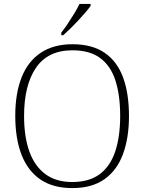

<svg xmlns="http://www.w3.org/2000/svg" viewBox="-20 -951 738 981"><path d="M349 10Q251 10 186.5 -34Q122 -78 90 -160.5Q58 -243 58 -359Q58 -474 90.5 -556Q123 -638 188.5 -681.5Q254 -725 350 -725Q451 -725 515 -681Q579 -637 609 -555Q639 -473 639 -358Q639 -247 608.5 -164Q578 -81 514 -35.5Q450 10 349 10ZM349 -21Q436 -21 490 -61.5Q544 -102 569 -178Q594 -254 594 -358Q594 -464 570 -539Q546 -614 492.5 -654Q439 -694 350 -694Q225 -694 164 -605Q103 -516 103 -358Q103 -252 130 -177Q157 -102 211.5 -61.5Q266 -21 349 -21ZM293 -784Q308 -803 325.5 -829Q343 -855 359.5 -882Q376 -909 386 -931H443V-921Q434 -908 417 -888Q400 -868 379.5 -846Q359 -824 339 -804.5Q319 -785 303 -771H293Z"/></svg>

Font: Noto Serif Armenian ExtraLight
Style: Regular
Weight: 250
Version: Version 2.007